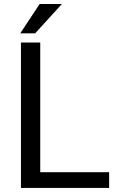

<svg xmlns="http://www.w3.org/2000/svg" viewBox="-20 -919 579 939"><path d="M513.7 -76.7V0H82.5V-710.9H176.8V-76.7ZM79.1 -755.9 173.8 -899.4H282.7L151.9 -755.9Z"/></svg>

Font: Vazirmatn RD
Style: Regular
Weight: 400
Designer: Saber Rastikerdar
Foundry: Saber Rastikerdar
Version: Version 32.102